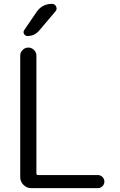

<svg xmlns="http://www.w3.org/2000/svg" viewBox="-20 -977 622 997"><path d="M170 -915Q199 -957 250 -957Q265 -957 271.5 -943Q278 -929 268 -918L184 -819Q160 -790 123 -790Q111 -790 105 -800.5Q99 -811 106 -821ZM142 0Q119 0 102 -17Q85 -34 85 -57V-688Q85 -705 97.5 -717.5Q110 -730 127 -730Q144 -730 156.5 -717.5Q169 -705 169 -688V-77Q169 -68 177 -68H488Q502 -68 512 -58Q522 -48 522 -34Q522 -20 512 -10Q502 0 488 0Z"/></svg>

Font: Rounded Mplus 1c
Style: Regular
Weight: 400
Version: Version 1.059.20150529